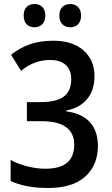

<svg xmlns="http://www.w3.org/2000/svg" viewBox="-20 -927 556 957"><path d="M310 -376V-372Q388 -362 428 -318Q468 -274 468 -200Q468 -104 405 -47Q342 10 220 10Q106 10 33 -25V-130Q68 -110 115.5 -98Q163 -86 205 -86Q279 -86 314.5 -116Q350 -146 350 -206Q350 -323 185 -323H114V-418H180Q262 -418 298.5 -446Q335 -474 335 -532Q335 -579 307.5 -603.5Q280 -628 229 -628Q150 -628 85 -574L35 -654Q79 -689 129.5 -706.5Q180 -724 246 -724Q342 -724 396.5 -675.5Q451 -627 451 -548Q451 -477 414 -433Q377 -389 310 -376ZM152 -907Q176 -907 191 -892Q206 -877 206 -849Q206 -822 191 -806.5Q176 -791 152 -791Q128 -791 113 -806Q98 -821 98 -849Q98 -878 113 -892.5Q128 -907 152 -907ZM330 -907Q354 -907 369 -892Q384 -877 384 -849Q384 -821 369 -806Q354 -791 330 -791Q306 -791 291 -806Q276 -821 276 -849Q276 -878 291 -892.5Q306 -907 330 -907Z"/></svg>

Font: Noto Sans Display Medium Narrow
Style: Regular
Weight: 500
Width: 4
Designer: Monotype Design team
Foundry: Monotype Imaging Inc.
Version: Version 1.000